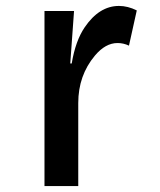

<svg xmlns="http://www.w3.org/2000/svg" viewBox="-20 -602 540 647"><path d="M216.8 -388.2H221.7Q234.4 -464.8 265.6 -510.3Q314.5 -582 380.9 -582Q410.6 -582 440.9 -566.9L414.6 -448.2Q396 -457 376 -457Q335.4 -457 299.8 -414.6Q243.7 -347.7 243.7 -254.9V24.9H129.9V-564.9H229.5Z"/></svg>

Font: BIZ UDGothic
Style: Bold
Weight: 700
Monospace: yes
Designer: TypeBank Co., Ltd.
Foundry: Morisawa Inc.
Version: Version 1.05